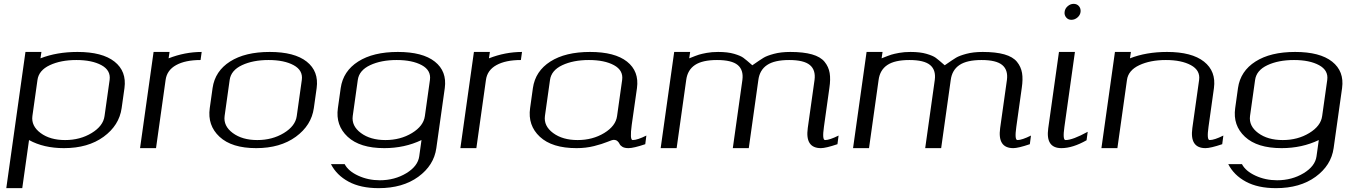

<svg xmlns="http://www.w3.org/2000/svg" viewBox="-20 -770 7035 998"><path d="M195.3 -500 190.4 -466.8Q275.4 -500 382.8 -500Q511.7 -500 575.2 -449.7Q638.7 -399.4 627 -312.5L612.3 -208Q599.6 -118.2 518.6 -59.1Q437.5 0 312.5 0Q207 0 130.9 -42L95.7 208H12.7L112.3 -500ZM523.4 -167 549.8 -354.5Q556.6 -404.3 507.3 -431.2Q458 -458 377 -458Q295.9 -458 238.8 -431.2Q181.6 -404.3 174.8 -354.5L148.4 -167Q141.6 -115.2 190.9 -78.6Q240.2 -42 318.4 -42Q396.5 -42 456.5 -78.6Q516.6 -115.2 523.4 -167Z M1028.3 -500 1022.5 -458Q943.4 -458 895.5 -431.6Q847.7 -405.3 840.8 -354.5L791 0H708L778.3 -500H861.3L856.4 -466.8Q941.4 -500 1028.3 -500Z M1522.5 -167 1548.8 -354.5Q1555.7 -404.3 1506.3 -431.2Q1457 -458 1376 -458Q1294.9 -458 1237.8 -431.2Q1180.7 -404.3 1173.8 -354.5L1147.5 -167Q1140.6 -115.2 1189.9 -78.6Q1239.3 -42 1317.4 -42Q1395.5 -42 1455.6 -78.6Q1515.6 -115.2 1522.5 -167ZM1611.3 -208Q1598.6 -118.2 1517.6 -59.1Q1436.5 0 1311.5 0Q1184.6 0 1121.1 -59.1Q1057.6 -118.2 1070.3 -208L1085 -312.5Q1097.7 -400.4 1175.8 -450.2Q1253.9 -500 1381.8 -500Q1510.7 -500 1574.2 -449.7Q1637.7 -399.4 1626 -312.5Z M2159.2 42 2170.9 -42Q2083 0 1977.5 0Q1850.6 0 1787.1 -59.1Q1723.6 -118.2 1736.3 -208L1751 -312.5Q1763.7 -400.4 1841.8 -450.2Q1919.9 -500 2047.9 -500Q2176.8 -500 2240.2 -449.7Q2303.7 -399.4 2292 -312.5L2248 0Q2235.4 89.8 2154.3 148.9Q2073.2 208 1948.2 208Q1854.5 208 1792 174.3Q1729.5 140.6 1700.2 83H1771.5Q1790 119.1 1841.8 143.1Q1893.6 167 1954.1 167Q2031.2 167 2091.8 130.4Q2152.3 93.8 2159.2 42ZM2188.5 -167 2214.8 -354.5Q2221.7 -404.3 2172.4 -431.2Q2123 -458 2042 -458Q1960.9 -458 1903.8 -431.2Q1846.7 -404.3 1839.8 -354.5L1813.5 -167Q1806.6 -115.2 1856 -78.6Q1905.3 -42 1983.4 -42Q2061.5 -42 2121.6 -78.6Q2181.6 -115.2 2188.5 -167Z M2693.4 -500 2687.5 -458Q2608.4 -458 2560.5 -431.6Q2512.7 -405.3 2505.9 -354.5L2456.1 0H2373L2443.4 -500H2526.4L2521.5 -466.8Q2606.4 -500 2693.4 -500Z M3187.5 -167 3213.9 -354.5Q3220.7 -404.3 3171.4 -431.2Q3122.1 -458 3041 -458Q2960 -458 2902.8 -431.2Q2845.7 -404.3 2838.9 -354.5L2812.5 -167Q2805.7 -115.2 2855 -78.6Q2904.3 -42 2982.4 -42Q3060.5 -42 3120.6 -78.6Q3180.7 -115.2 3187.5 -167ZM3263.7 -121.1Q3252.9 -42 3268.6 -42Q3293 -42 3339.8 -65.4L3334 -20.5Q3273.4 0 3247.1 0Q3226.6 0 3215.3 -6.8Q3204.1 -13.7 3200.7 -21.5Q3197.3 -29.3 3189.9 -36.1Q3182.6 -43 3169.9 -43Q3162.1 -43 3136.2 -32.2Q3110.4 -21.5 3067.9 -10.7Q3025.4 0 2976.6 0Q2849.6 0 2786.1 -59.1Q2722.7 -118.2 2735.4 -208L2750 -312.5Q2762.7 -400.4 2840.8 -450.2Q2918.9 -500 3046.9 -500Q3175.8 -500 3239.3 -449.7Q3302.7 -399.4 3291 -312.5Z M4178.7 -104.5 4213.9 -354.5Q4220.7 -406.2 4189.5 -432.1Q4158.2 -458 4082 -458Q4005.9 -458 3967.3 -432.1Q3928.7 -406.2 3921.9 -354.5L3872.1 0H3789.1L3838.9 -354.5Q3845.7 -406.2 3814.5 -432.1Q3783.2 -458 3707 -458Q3630.9 -458 3592.3 -432.1Q3553.7 -406.2 3546.9 -354.5L3497.1 0H3414.1L3484.4 -500H3567.4L3562.5 -466.8Q3598.6 -481.4 3612.8 -485.8Q3627 -490.2 3653.3 -495.1Q3679.7 -500 3712.9 -500Q3762.7 -500 3795.9 -490.2Q3829.1 -480.5 3843.8 -469.7Q3858.4 -459 3890.6 -430.7Q3932.6 -460 3949.7 -470.2Q3966.8 -480.5 4002.9 -490.2Q4039.1 -500 4087.9 -500Q4156.2 -500 4200.7 -487.3Q4245.1 -474.6 4266.1 -448.7Q4287.1 -422.9 4292.5 -390.6Q4297.9 -358.4 4291 -312.5L4262.7 -110.4Q4252.9 -42 4268.6 -42Q4292 -42 4338.9 -65.4L4333 -20.5Q4272.5 0 4247.1 0Q4164.1 0 4178.7 -104.5Z M5178.7 -104.5 5213.9 -354.5Q5220.7 -406.2 5189.5 -432.1Q5158.2 -458 5082 -458Q5005.9 -458 4967.3 -432.1Q4928.7 -406.2 4921.9 -354.5L4872.1 0H4789.1L4838.9 -354.5Q4845.7 -406.2 4814.5 -432.1Q4783.2 -458 4707 -458Q4630.9 -458 4592.3 -432.1Q4553.7 -406.2 4546.9 -354.5L4497.1 0H4414.1L4484.4 -500H4567.4L4562.5 -466.8Q4598.6 -481.4 4612.8 -485.8Q4627 -490.2 4653.3 -495.1Q4679.7 -500 4712.9 -500Q4762.7 -500 4795.9 -490.2Q4829.1 -480.5 4843.8 -469.7Q4858.4 -459 4890.6 -430.7Q4932.6 -460 4949.7 -470.2Q4966.8 -480.5 5002.9 -490.2Q5039.1 -500 5087.9 -500Q5156.2 -500 5200.7 -487.3Q5245.1 -474.6 5266.1 -448.7Q5287.1 -422.9 5292.5 -390.6Q5297.9 -358.4 5291 -312.5L5262.7 -110.4Q5252.9 -42 5268.6 -42Q5292 -42 5338.9 -65.4L5333 -20.5Q5272.5 0 5247.1 0Q5164.1 0 5178.7 -104.5Z M5560.5 -750Q5578.1 -750 5588.4 -737.8Q5598.6 -725.6 5596.7 -708Q5594.7 -691.4 5580.6 -679.2Q5566.4 -667 5548.8 -667Q5532.2 -667 5522 -679.2Q5511.7 -691.4 5513.7 -708Q5515.6 -725.6 5529.8 -737.8Q5543.9 -750 5560.5 -750ZM5567.4 -500 5512.7 -110.4Q5502.9 -42 5518.6 -42Q5555.7 -42 5633.8 -85L5627.9 -41Q5555.7 0 5497.1 0Q5414.1 0 5428.7 -103.5L5484.4 -500Z M5858.4 -500 5853.5 -466.8Q5938.5 -500 6045.9 -500Q6174.8 -500 6238.3 -449.7Q6301.8 -399.4 6290 -312.5L6261.7 -110.4Q6252 -42 6267.6 -42Q6292 -42 6338.9 -65.4L6333 -20.5Q6272.5 0 6246.1 0Q6163.1 0 6177.7 -104.5L6212.9 -354.5Q6219.7 -404.3 6170.4 -431.2Q6121.1 -458 6040 -458Q5959 -458 5901.9 -431.2Q5844.7 -404.3 5837.9 -354.5L5788.1 0H5705.1L5775.4 -500Z M6823.2 42 6835 -42Q6747.1 0 6641.6 0Q6514.6 0 6451.2 -59.1Q6387.7 -118.2 6400.4 -208L6415 -312.5Q6427.7 -400.4 6505.9 -450.2Q6584 -500 6711.9 -500Q6840.8 -500 6904.3 -449.7Q6967.8 -399.4 6956.1 -312.5L6912.1 0Q6899.4 89.8 6818.4 148.9Q6737.3 208 6612.3 208Q6518.6 208 6456.1 174.3Q6393.6 140.6 6364.3 83H6435.5Q6454.1 119.1 6505.9 143.1Q6557.6 167 6618.2 167Q6695.3 167 6755.9 130.4Q6816.4 93.8 6823.2 42ZM6852.5 -167 6878.9 -354.5Q6885.7 -404.3 6836.4 -431.2Q6787.1 -458 6706.1 -458Q6625 -458 6567.9 -431.2Q6510.7 -404.3 6503.9 -354.5L6477.5 -167Q6470.7 -115.2 6520 -78.6Q6569.3 -42 6647.5 -42Q6725.6 -42 6785.6 -78.6Q6845.7 -115.2 6852.5 -167Z"/></svg>

Font: okolaks
Style: RegularItalic
Weight: 500
Italic angle: -8°
Version: Version 000.6.0